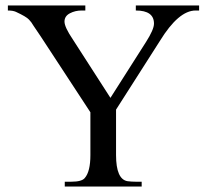

<svg xmlns="http://www.w3.org/2000/svg" viewBox="-20 -682 762 702"><path d="M476.6 -662.1H708V-643.6H695.3Q632.8 -643.6 564.5 -532.2L404.3 -281.2V-115.2Q404.3 -26.4 446.3 -19.5Q460.9 -17.6 476.6 -17.6H498V0H216.8V-17.6H240.2Q279.3 -17.6 290 -31.2Q310.5 -54.7 310.5 -115.2V-271.5L128.9 -548.8Q106.4 -583 102.5 -587.9Q94.7 -601.6 85.9 -610.4Q76.2 -621.1 38.1 -638.7Q27.3 -643.6 8.8 -643.6V-662.1H292V-643.6H278.3Q254.9 -643.6 235.4 -633.3Q215.8 -623 215.8 -603Q215.8 -583 246.1 -538.1L383.8 -324.2L513.7 -528.3Q543 -574.2 543 -595.7Q543 -643.6 476.6 -643.6Z"/></svg>

Font: Menaion Unicode
Style: Regular
Weight: 400
Designer: Aleksandr Andreev
Foundry: Ponomar Technologies, Inc.
Version: 2.0